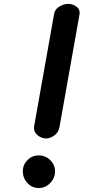

<svg xmlns="http://www.w3.org/2000/svg" viewBox="-20 -948 472 968"><path d="M208 -250Q184.5 -252 166 -269.5Q147.5 -287 152.5 -314L253 -879Q257 -902 279.8 -915.2Q302.5 -928.5 324.5 -928.5Q347 -928.5 366.2 -913.8Q385.5 -899 380.5 -873.5L280 -308Q275 -279.5 252.5 -264Q230 -248.5 208 -250ZM175.5 0Q141.5 0 118.2 -25.2Q95 -50.5 95 -84.5Q95 -117 118.2 -140.8Q141.5 -164.5 175.5 -164.5Q209 -164.5 233.2 -140.8Q257.5 -117 257.5 -84.5Q257.5 -50.5 233.2 -25.2Q209 0 175.5 0Z"/></svg>

Font: Edu AU VIC WA NT Hand SemiBold
Style: Regular
Weight: 600
Version: Version 1.001